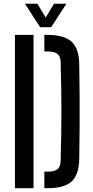

<svg xmlns="http://www.w3.org/2000/svg" viewBox="-20 -982 485 1002"><path d="M58 0V-800H155V0ZM211.5 0V-86.5H230.5Q265.5 -86.5 280.8 -99.8Q296 -113 296.5 -142.5Q298.5 -213.5 299.5 -276.8Q300.5 -340 300.5 -400.5Q300.5 -461 299.5 -524.2Q298.5 -587.5 296.5 -658.5Q296 -687.5 280 -700.5Q264 -713.5 226.5 -713.5H211.5V-800H226.5Q314.5 -800 353.2 -764.8Q392 -729.5 393.5 -649Q395 -560 395.5 -480Q396 -400 395.5 -320.2Q395 -240.5 393.5 -151.5Q392 -70.5 354 -35.2Q316 0 230.5 0ZM189.5 -840 110 -962.5H175L218.5 -890.5L262 -962.5H326.5L247 -840Z"/></svg>

Font: Big Shoulders Stencil Text Thin SemiBold
Style: Regular
Weight: 600
Version: Version 2.001